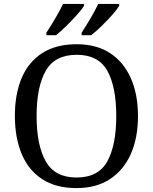

<svg xmlns="http://www.w3.org/2000/svg" viewBox="-20 -951 782 981"><path d="M371 10Q265 10 195 -36Q125 -82 90.5 -165Q56 -248 56 -359Q56 -470 90.5 -552Q125 -634 195.5 -679.5Q266 -725 372 -725Q473 -725 542.5 -679.5Q612 -634 648.5 -551.5Q685 -469 685 -358Q685 -247 648.5 -164.5Q612 -82 542 -36Q472 10 371 10ZM371 -44Q483 -44 528.5 -127Q574 -210 574 -358Q574 -507 528.5 -589Q483 -671 372 -671Q260 -671 213.5 -589Q167 -507 167 -358Q167 -210 213.5 -127Q260 -44 371 -44ZM397 -784Q418 -816 442 -856.5Q466 -897 482 -931H589V-921Q579 -904 553.5 -875Q528 -846 498.5 -817.5Q469 -789 446 -771H397ZM217 -784Q238 -816 262 -856.5Q286 -897 302 -931H409V-921Q399 -904 373 -875Q347 -846 318 -817.5Q289 -789 266 -771H217Z"/></svg>

Font: Noto Serif Khitan Small Script
Style: Regular
Weight: 400
Designer: LIU Zhao, ZHANG Congyu, Kushim JIANG
Foundry: Guyu Beijing Co. Ltd.
Version: Version 1.000; ttfautohint (v1.8.4.7-5d5b)